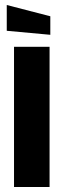

<svg xmlns="http://www.w3.org/2000/svg" viewBox="-20 -747 254 767"><path d="M36 0V-560H178V0ZM181 -608 7 -624V-727L181 -682Z"/></svg>

Font: Tektur Condensed SemiBold
Style: Regular
Weight: 600
Width: 3
Designer: Adam Jagosz
Foundry: Adam Jagosz
Version: Version 1.005;gftools[0.9.30]